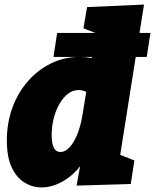

<svg xmlns="http://www.w3.org/2000/svg" viewBox="-20 -805 678 840"><path d="M162 15Q122 15 87 -6.5Q52 -28 31 -73Q10 -118 10 -191Q10 -267 34 -333Q58 -399 101.5 -449Q145 -499 203 -527.5Q261 -556 328 -556Q376 -556 425.5 -539.5Q475 -523 522 -487L378 -531L412 -745L481 -629L345 -681L361 -774L610 -785L491 -33L424 -160L568 -103L552 0L315 7L343 -145L401 -253Q390 -168 352 -108Q314 -48 263 -16.5Q212 15 162 15ZM244 -140Q260 -140 274.5 -151.5Q289 -163 302 -184.5Q315 -206 325 -236Q335 -266 341 -303L362 -432L394 -378Q375 -395 358 -403Q341 -411 324 -411Q298 -411 276.5 -394Q255 -377 239 -348.5Q223 -320 214.5 -285Q206 -250 206 -214Q206 -177 215.5 -158.5Q225 -140 244 -140ZM214 -556 230 -661H638L622 -556Z"/></svg>

Font: Bitter Thin Black
Style: Italic
Weight: 900
Italic angle: -9°
Version: Version 3.020